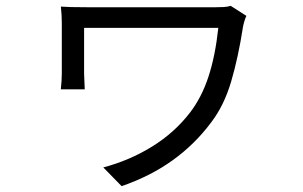

<svg xmlns="http://www.w3.org/2000/svg" viewBox="-20 -559 1040 658"><path d="M812.6 -466Q796.4 -361.6 772.1 -279.3Q747.8 -197 703.4 -139.2Q647.8 -64.6 572 -10Q496.2 44.6 396.8 79L334 14.8Q423.4 -8.8 500.4 -56.2Q577.4 -103.6 630.4 -172.2Q670.8 -224.4 694.3 -295.8Q717.8 -367.2 728.2 -463.6H268.2V-307Q269 -278 270.4 -252.8H188.4Q191.8 -283.2 191.8 -307V-480Q191.8 -508 188.6 -536.4Q213.8 -534.2 277.8 -534.2H719.8Q734.2 -534.2 747.1 -534.9Q760 -535.6 770.6 -539L824.4 -504.6Q821 -498 817.5 -486.3Q814 -474.6 812.6 -466Z"/></svg>

Font: 寒蝉端黑体 Light
Style: Regular
Weight: 300
Designer: ChillDuanSans {Warren2060}; 
Source Han Sans {Ryoko NISHIZUKA 西塚涼子 (kana, bopomofo & ideographs); Paul D. Hunt (Latin, G
Foundry: ChillType&Adobe
Version: Version 1.300;Glyphs 3.3 (3306)